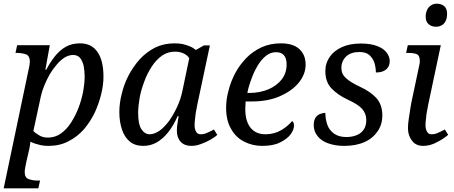

<svg xmlns="http://www.w3.org/2000/svg" viewBox="-27 -781 2464 1041"><path d="M-7 240 126 -394C129 -407 132 -419 133 -429C134 -438 135 -444 135 -447C135 -467 128 -480 115 -486C101 -491 84 -494 65 -494H57L66 -536H243L219 -403H224C237 -429 253 -453 270 -475C287 -496 306 -514 329 -527C352 -540 378 -546 407 -546C448 -546 479 -531 501 -500C523 -469 534 -424 534 -365C534 -336 530 -305 522 -272C514 -238 502 -204 487 -171C471 -138 451 -107 428 -80C404 -53 376 -31 344 -15C312 2 276 10 236 10C217 10 199 8 182 3C165 -1 151 -6 138 -13C137 -8 136 0 135 9C134 18 132 27 130 35L116 96C115 100 114 108 111 121C108 134 107 145 107 152C107 172 114 185 128 190C142 195 158 198 177 198H190L181 240H-7ZM233 -35C258 -35 282 -42 303 -57C324 -72 342 -91 358 -116C374 -141 388 -168 399 -197C410 -226 418 -255 424 -285C429 -314 432 -341 432 -366C432 -385 430 -404 427 -422C423 -440 416 -455 408 -466C399 -477 386 -483 369 -483C354 -483 338 -478 323 -469C308 -459 293 -446 280 -430C266 -414 253 -396 242 -377C231 -357 221 -337 213 -317C205 -297 199 -278 195 -261L154 -71C160 -64 170 -56 184 -48C198 -39 214 -35 233 -35Z M749 10C720 10 695 2 676 -14C657 -30 643 -52 634 -80C625 -107 620 -138 620 -173C620 -204 624 -237 633 -272C641 -306 653 -339 670 -372C687 -404 707 -433 731 -460C755 -486 783 -507 814 -523C845 -538 880 -546 918 -546C934 -546 949 -545 964 -542C978 -539 991 -534 1004 -529C1016 -524 1026 -517 1035 -510L1079 -535H1111L1043 -215C1042 -208 1040 -197 1037 -183C1034 -169 1032 -155 1031 -140C1029 -125 1028 -113 1028 -104C1028 -87 1031 -75 1037 -66C1042 -57 1050 -53 1061 -53C1072 -53 1084 -55 1096 -61C1108 -66 1120 -72 1133 -79L1151 -50C1142 -41 1129 -32 1113 -23C1097 -14 1080 -6 1062 0C1044 7 1027 10 1010 10C986 10 967 3 953 -12C939 -27 932 -47 932 -73C932 -86 933 -99 935 -110C936 -121 939 -134 942 -151H936C921 -117 904 -88 885 -64C866 -40 845 -22 823 -9C800 4 776 10 749 10ZM785 -53C802 -53 820 -60 839 -73C857 -86 874 -104 891 -127C907 -150 921 -175 934 -203C947 -231 956 -259 962 -288L999 -465C992 -477 981 -486 967 -492C953 -498 938 -501 923 -501C896 -501 872 -494 851 -479C830 -464 811 -444 795 -419C779 -394 765 -367 755 -338C744 -309 735 -279 730 -250C725 -220 722 -193 722 -169C722 -128 728 -98 740 -80C752 -62 767 -53 785 -53Z M1394 10C1359 10 1326 2 1297 -13C1267 -28 1243 -51 1226 -82C1208 -112 1199 -150 1199 -197C1199 -226 1203 -257 1212 -290C1220 -322 1232 -353 1248 -384C1264 -414 1284 -441 1308 -466C1332 -491 1360 -510 1392 -525C1423 -539 1458 -546 1497 -546C1539 -546 1572 -536 1595 -516C1618 -495 1630 -467 1630 -431C1630 -396 1618 -364 1593 -333C1568 -302 1533 -278 1490 -259C1446 -240 1396 -231 1340 -231H1305C1304 -224 1304 -217 1304 -210C1303 -203 1303 -196 1303 -189C1303 -146 1312 -113 1331 -89C1350 -65 1377 -53 1413 -53C1445 -53 1474 -61 1499 -76C1524 -91 1543 -108 1557 -125C1564 -120 1567 -112 1567 -100C1567 -85 1561 -70 1549 -53C1536 -36 1517 -21 1492 -9C1467 4 1434 10 1394 10ZM1314 -277H1324C1363 -277 1398 -284 1429 -297C1459 -310 1483 -328 1501 -351C1518 -374 1527 -400 1527 -431C1527 -454 1522 -471 1512 -482C1502 -493 1488 -498 1469 -498C1450 -498 1433 -492 1416 -479C1399 -466 1384 -448 1371 -427C1358 -405 1346 -381 1337 -355C1327 -329 1319 -303 1314 -277Z M1839 10C1806 10 1777 5 1752 -4C1727 -13 1708 -26 1695 -43C1681 -60 1674 -80 1674 -103C1674 -121 1678 -135 1685 -145C1692 -154 1701 -161 1711 -164C1720 -167 1729 -169 1737 -169C1737 -146 1741 -124 1748 -104C1755 -84 1768 -68 1785 -56C1802 -44 1824 -38 1851 -38C1873 -38 1892 -42 1909 -49C1925 -56 1937 -66 1946 -80C1955 -93 1959 -110 1959 -131C1959 -154 1951 -174 1936 -191C1921 -208 1895 -224 1858 -241C1821 -258 1792 -279 1770 -302C1748 -325 1737 -356 1737 -396C1737 -425 1745 -450 1761 -473C1776 -495 1799 -513 1828 -526C1857 -539 1891 -545 1930 -545C1967 -545 1996 -540 2019 -531C2042 -522 2059 -510 2070 -495C2081 -480 2086 -465 2086 -450C2086 -429 2079 -414 2066 -404C2053 -393 2034 -388 2011 -388C2011 -406 2008 -423 2003 -441C1997 -458 1988 -471 1975 -483C1962 -494 1944 -499 1921 -499C1891 -499 1867 -491 1850 -475C1833 -459 1824 -438 1824 -413C1824 -390 1832 -372 1849 -357C1866 -342 1891 -326 1926 -310C1963 -293 1992 -273 2014 -249C2035 -225 2046 -194 2046 -155C2046 -123 2038 -95 2021 -70C2004 -45 1981 -25 1950 -11C1919 3 1882 10 1839 10Z M2268 10C2241 10 2221 1 2207 -18C2192 -37 2185 -59 2185 -85C2185 -99 2186 -116 2189 -135C2192 -154 2195 -174 2198 -194C2201 -213 2204 -229 2207 -242L2246 -426C2247 -431 2248 -436 2249 -441C2249 -445 2249 -449 2249 -452C2249 -470 2244 -482 2233 -487C2222 -492 2207 -494 2188 -494H2175L2184 -536H2363L2295 -215C2294 -208 2292 -197 2289 -183C2286 -169 2284 -155 2283 -140C2281 -125 2280 -113 2280 -104C2280 -87 2283 -75 2289 -66C2294 -57 2302 -53 2313 -53C2324 -53 2336 -55 2348 -61C2360 -66 2372 -72 2385 -79L2403 -50C2388 -37 2369 -24 2344 -11C2319 3 2293 10 2268 10ZM2337 -636C2320 -636 2307 -641 2297 -650C2286 -659 2281 -672 2281 -691C2281 -705 2284 -717 2289 -728C2294 -738 2301 -746 2310 -752C2319 -758 2329 -761 2341 -761C2357 -761 2370 -757 2381 -748C2392 -739 2397 -725 2397 -706C2397 -689 2394 -675 2388 -665C2382 -654 2375 -647 2366 -643C2357 -638 2347 -636 2337 -636Z"/></svg>

Font: NameLogos Serif
Style: Italic
Weight: 500
Version: Version 0.1